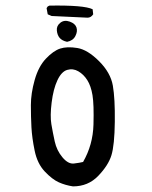

<svg xmlns="http://www.w3.org/2000/svg" viewBox="-20 -668 540 684"><path d="M240 -4Q213 -8 189.5 -18.5Q166 -29 139.5 -57Q113 -85 103.5 -131Q94 -177 92 -214.5Q90 -252 90 -293.5Q90 -335 103.5 -383Q117 -431 143.5 -459Q170 -487 194.5 -495Q219 -503 255.5 -497Q292 -491 333 -450Q374 -409 382 -363Q390 -317 389 -234Q388 -151 377 -115Q366 -79 330 -41.5Q294 -4 240 -4ZM276 -91Q311 -152 313 -224Q315 -296 309.5 -329Q304 -362 291 -382.5Q278 -403 259 -414Q240 -425 219.5 -419Q199 -413 184.5 -382Q170 -351 164 -303Q158 -255 163 -225.5Q168 -196 175 -164Q182 -132 202.5 -107.5Q223 -83 243.5 -85.5Q264 -88 276 -91ZM219 -519Q201 -523 192.5 -533Q184 -543 182.5 -559.5Q181 -576 195 -587Q209 -598 228.5 -591Q248 -584 252.5 -570Q257 -556 248.5 -539.5Q240 -523 219 -519ZM292 -605 164 -611 150 -617 146 -639 150 -645 156 -648Q280 -650 310 -635L312 -617Q304 -605 292 -605Z"/></svg>

Font: NaniFont Regular
Style: Regular
Weight: 400
Designer: Nanigashitei
Version: Version 1.036